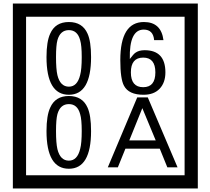

<svg xmlns="http://www.w3.org/2000/svg" viewBox="-20 -980 1195 1090"><path d="M1103 90H53V-960H1103ZM1028 15V-885H128V15ZM497 -656Q497 -442 371 -442Q244 -442 244 -656Q244 -744 265 -789Q294 -855 371 -855Q448 -855 477 -789Q497 -745 497 -656ZM444 -656Q444 -723 435 -752Q420 -809 371 -809Q322 -809 306 -752Q298 -723 298 -656Q298 -587 306 -553Q322 -488 371 -488Q419 -488 435 -554Q444 -587 444 -656ZM919 -569Q919 -511 886.5 -476.5Q854 -442 795 -442Q711 -442 684 -493Q663 -531 663 -639Q663 -855 797 -855Q895 -855 908 -752H855Q850 -812 796 -812Q713 -812 717 -645Q738 -673 748 -680Q768 -695 801 -695Q919 -695 919 -569ZM862 -569Q862 -653 793 -653Q723 -653 723 -569Q723 -485 793 -485Q862 -485 862 -569ZM497 -236Q497 -22 371 -22Q244 -22 244 -236Q244 -324 265 -369Q294 -435 371 -435Q448 -435 477 -369Q497 -325 497 -236ZM444 -236Q444 -303 435 -332Q420 -389 371 -389Q322 -389 306 -332Q298 -303 298 -236Q298 -167 306 -133Q322 -68 371 -68Q419 -68 435 -134Q444 -167 444 -236ZM988 -30H930L887 -136H692L649 -30H592L759 -427H819ZM864 -183 788 -366 714 -183Z"/></svg>

Font: Unicode BMP Fallback SIL
Style: Regular
Weight: 400
Foundry: NRSI, SIL International
Version: Version 5.1 Based on Unicode 5.1